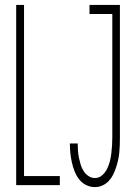

<svg xmlns="http://www.w3.org/2000/svg" viewBox="-20 -755 540 783"><path d="M46 0V-735H78V-37H224V0ZM367 8Q348 8 331 -0.5Q314 -9 302.5 -24Q291 -39 284 -57Q277 -75 273 -93Q269 -111 267 -130Q265 -149 265 -168V-170H297V-168Q297 -154 298 -139.5Q299 -125 302 -111Q305 -97 309 -83.5Q313 -70 321 -57.5Q329 -45 341 -37Q353 -29 367 -29Q384 -29 396.5 -40Q409 -51 416.5 -66Q424 -81 428 -97Q432 -113 434 -129.5Q436 -146 437 -162.5Q438 -179 438 -195V-698H345V-735H469V-195Q469 -179 468.5 -163.5Q468 -148 466.5 -132.5Q465 -117 461.5 -101.5Q458 -86 453 -71Q448 -56 441 -42Q434 -28 423 -16.5Q412 -5 397.5 1.5Q383 8 367 8Z"/></svg>

Font: Iosevka Term Curly Extralight
Style: Regular
Weight: 200
Designer: Belleve Invis
Foundry: Belleve Invis
Version: Version 32.3.0